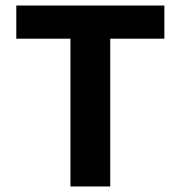

<svg xmlns="http://www.w3.org/2000/svg" viewBox="-20 -675 654 695"><path d="M235 -535H39V-655H575V-535H379V0H235Z"/></svg>

Font: Intel One Mono
Style: Bold
Weight: 700
Monospace: yes
Designer: Fred Shallcrass
Foundry: Frere-Jones Type LLC
Version: Version 1.400;hotconv 1.1.0;makeotfexe 2.6.0;FJTRelease1.4